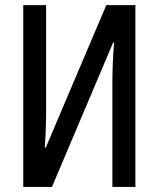

<svg xmlns="http://www.w3.org/2000/svg" viewBox="-20 -734 622 754"><path d="M71.3 -713.9H161.1V-303.7Q161.1 -289.6 160.9 -273.9Q160.6 -258.3 160.2 -240.5Q159.7 -222.7 158.7 -201.2Q157.7 -179.7 155.8 -154.3H159.7L397.5 -713.9H511.7V0H421.4V-419.4Q421.4 -435.1 421.9 -451.9Q422.4 -468.8 423.1 -487.3Q423.8 -505.9 425 -525.9Q426.3 -545.9 428.2 -566.9H424.3L184.1 0H71.3Z"/></svg>

Font: Open Sans Condensed Medium
Style: Regular
Weight: 500
Width: 3
Designer: Monotype Design Team
Foundry: Monotype Imaging Inc.
Version: Version 3.000